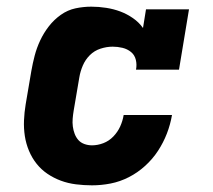

<svg xmlns="http://www.w3.org/2000/svg" viewBox="-20 -548 640 576"><path d="M256 8Q232 8 208 5Q184 2 162.5 -6Q141 -14 122.5 -26.5Q104 -39 90 -56.5Q76 -74 67 -95.5Q58 -117 54.5 -140Q51 -163 52 -187Q53 -211 57 -235L74 -335Q78 -358 84 -381Q90 -404 100.5 -426.5Q111 -449 126.5 -469Q142 -489 162.5 -503.5Q183 -518 206.5 -523Q230 -528 254 -528Q276 -528 298.5 -524.5Q321 -521 341 -513.5Q361 -506 379 -493.5Q397 -481 409 -464L418 -520H547L517 -339H388Q391 -354 387.5 -368.5Q384 -383 373 -392Q362 -401 347.5 -404.5Q333 -408 318 -408Q300 -408 281.5 -402Q263 -396 249.5 -382.5Q236 -369 228.5 -351.5Q221 -334 218 -316L201 -216Q199 -204 198 -192Q197 -180 198.5 -168.5Q200 -157 204 -146.5Q208 -136 215 -128Q222 -120 233 -116Q244 -112 256 -112Q273 -112 290 -118.5Q307 -125 320 -138.5Q333 -152 340.5 -168.5Q348 -185 351 -203H496Q491 -174 480.5 -147Q470 -120 454 -95.5Q438 -71 415.5 -50.5Q393 -30 366.5 -16.5Q340 -3 312 2.5Q284 8 256 8Z"/></svg>

Font: Iosevka Etoile Heavy Oblique
Style: Regular
Weight: 900
Italic angle: -9°
Designer: Belleve Invis
Foundry: Belleve Invis
Version: Version 15.5.2; ttfautohint (v1.8.4)